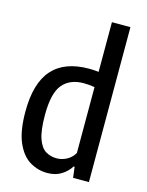

<svg xmlns="http://www.w3.org/2000/svg" viewBox="-122 -882 738 967"><g transform="rotate(15 247.0 -399.0)"><path d="M220 10Q170.5 10 128.2 -15.8Q86 -41.5 60.2 -101Q34.5 -160.5 34.5 -261Q34.5 -409 98 -480.5Q161.5 -552 289 -552Q312.5 -552 339 -549V-808H435.5V0H353L346 -56H340.5Q323.5 -28 293 -9Q262.5 10 220 10ZM247 -73.5Q273.5 -73.5 298.8 -86.8Q324 -100 339 -126V-469.5Q311.5 -474.5 282 -474.5Q210.5 -474.5 172.2 -429.2Q134 -384 134 -270Q134 -189.5 148.8 -147.2Q163.5 -105 189 -89.2Q214.5 -73.5 247 -73.5Z"/></g></svg>

Font: Encode Sans Condensed Condensed Medium
Style: Regular
Weight: 500
Width: 3
Designer: Multiple Designers
Foundry: Impallari Type
Version: Version 3.000; ttfautohint (v1.8.3) -l 8 -r 50 -G 200 -x 14 